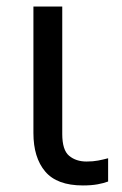

<svg xmlns="http://www.w3.org/2000/svg" viewBox="-20 -556 372 586"><path d="M233 10Q154 10 118 -32.5Q82 -75 82 -150V-536H170V-147Q170 -98 191 -80.5Q212 -63 244 -63Q264 -63 279.5 -66Q295 -69 310 -73V-2Q297 3 278 6.5Q259 10 233 10Z"/></svg>

Font: Go Noto Kurrent-Regular
Style: Regular
Weight: 400
Designer: Monotype Design Team
Foundry: Monotype Imaging Inc.
Version: Version 2.012; ttfautohint (v1.8.4.7-5d5b)